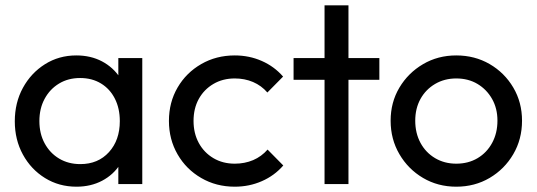

<svg xmlns="http://www.w3.org/2000/svg" viewBox="-20 -694 2024 724"><path d="M268.2 10Q202.5 10 149.8 -22.6Q97 -55.2 66.4 -111.1Q35.8 -167 35.8 -236.5Q35.8 -306.8 66.4 -362.8Q97 -418.8 149.6 -451.9Q202.2 -485 267.8 -485Q322.2 -485 364.8 -462.5Q407.2 -440 433.1 -400.2Q459 -360.5 461.8 -309V-166.2Q458.8 -114.8 433.2 -74.9Q407.8 -35 365.1 -12.5Q322.5 10 268.2 10ZM282.8 -75.2Q350 -75.2 390.9 -120.4Q431.8 -165.5 431.8 -237.2Q431.8 -285.5 413.1 -322.1Q394.5 -358.8 360.9 -379.2Q327.2 -399.8 282.2 -399.8Q237.2 -399.8 202.8 -379Q168.2 -358.2 148.4 -321.6Q128.5 -285 128.5 -237.5Q128.5 -190 148.4 -153.4Q168.2 -116.8 203 -96Q237.8 -75.2 282.8 -75.2ZM426.2 0V-127.5L442.8 -243.8L426.2 -358.5V-475H516.5V0Z M865.2 10Q795.2 10 738.8 -22.8Q682.2 -55.5 649.6 -112Q617 -168.5 617 -238Q617 -308 649.6 -363.9Q682.2 -419.8 738.8 -452.4Q795.2 -485 865.2 -485Q919.8 -485 967 -464.2Q1014.2 -443.5 1047.5 -405.2L988.2 -345.2Q965.8 -371.2 934.1 -384.8Q902.5 -398.2 865.2 -398.2Q820 -398.2 784.8 -377.5Q749.5 -356.8 729.6 -321Q709.8 -285.2 709.8 -238Q709.8 -191.2 729.6 -154.9Q749.5 -118.5 784.8 -97.6Q820 -76.8 865.2 -76.8Q902.8 -76.8 934.5 -90.2Q966.2 -103.8 989 -130L1048.2 -70Q1014.8 -31.5 967.2 -10.8Q919.8 10 865.2 10Z M1203.8 0V-674H1294V0ZM1087 -393.2V-475H1410.5V-393.2Z M1700.5 10Q1631.2 10 1575.1 -23.1Q1519 -56.2 1486 -112.8Q1453 -169.2 1453 -238.8Q1453 -308 1486 -363.5Q1519 -419 1575.1 -452Q1631.2 -485 1700.5 -485Q1770.2 -485 1826.4 -452.4Q1882.5 -419.8 1915.5 -363.9Q1948.5 -308 1948.5 -238.8Q1948.5 -169 1915.5 -112.6Q1882.5 -56.2 1826.4 -23.1Q1770.2 10 1700.5 10ZM1700.5 -76.8Q1745.8 -76.8 1780.9 -97.6Q1816 -118.5 1835.9 -155.4Q1855.8 -192.2 1855.8 -239Q1855.8 -285.2 1835.5 -321Q1815.2 -356.8 1780.5 -377.5Q1745.8 -398.2 1700.5 -398.2Q1656 -398.2 1620.8 -377.5Q1585.5 -356.8 1565.6 -321Q1545.8 -285.2 1545.8 -238.8Q1545.8 -192 1565.6 -155.2Q1585.5 -118.5 1620.8 -97.6Q1656 -76.8 1700.5 -76.8Z"/></svg>

Font: Outfit Thin
Style: Regular
Weight: 100
Designer: Rodrigo Fuenzalida
Foundry: fragTYPE
Version: Version 1.100;gftools[0.9.27]